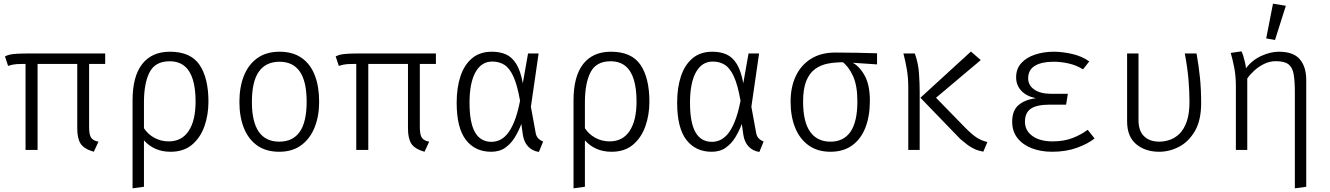

<svg xmlns="http://www.w3.org/2000/svg" viewBox="-20 -816 7240 1045"><path d="M184.5 -484V0H119V-484ZM465 -483.5V-124Q465 -82.5 476.2 -66.2Q487.5 -50 516 -45L490.5 10Q437 -5.5 418.8 -34Q400.5 -62.5 400.5 -117V-484ZM552.5 -525V-468H108Q86 -468 73.5 -467.2Q61 -466.5 50.8 -464.5Q40.5 -462.5 24 -457.5L7 -509Q19.5 -515.5 33.5 -518.8Q47.5 -522 72.5 -523.5Q97.5 -525 143 -525Z M905 -534.5Q1017.5 -534.5 1066 -463Q1114.5 -391.5 1114.5 -262.5Q1114.5 -190.5 1092.5 -128.5Q1070.5 -66.5 1025 -28.2Q979.5 10 908.5 10Q863 10 827 -5.8Q791 -21.5 763.5 -52V200.5L701.5 209V-269Q701.5 -400.5 754 -467.5Q806.5 -534.5 905 -534.5ZM903 -482.5Q825 -482.5 794.2 -422.8Q763.5 -363 763.5 -259.5V-118Q785.5 -84.5 821 -65.5Q856.5 -46.5 898 -46.5Q969.5 -46.5 1007 -103.5Q1044.5 -160.5 1044.5 -263.5Q1044.5 -334.5 1029.5 -383.2Q1014.5 -432 983.2 -457.2Q952 -482.5 903 -482.5Z M1501.5 -534.5Q1573.5 -534.5 1621.5 -501Q1669.5 -467.5 1693.2 -406.5Q1717 -345.5 1717 -262.5Q1717 -184.5 1692.5 -123Q1668 -61.5 1619.8 -25.8Q1571.5 10 1500 10Q1428 10 1379.8 -24.2Q1331.5 -58.5 1307.2 -119.8Q1283 -181 1283 -261.5Q1283 -342 1307.5 -403.5Q1332 -465 1380.8 -499.8Q1429.5 -534.5 1501.5 -534.5ZM1501.5 -480Q1427.5 -480 1389.2 -426.5Q1351 -373 1351 -261.5Q1351 -152.5 1388.5 -98.8Q1426 -45 1500 -45Q1574 -45 1611.5 -98.8Q1649 -152.5 1649 -262.5Q1649 -373 1611.8 -426.5Q1574.5 -480 1501.5 -480Z M1984.5 -484V0H1919V-484ZM2265 -483.5V-124Q2265 -82.5 2276.2 -66.2Q2287.5 -50 2316 -45L2290.5 10Q2237 -5.5 2218.8 -34Q2200.5 -62.5 2200.5 -117V-484ZM2352.5 -525V-468H1908Q1886 -468 1873.5 -467.2Q1861 -466.5 1850.8 -464.5Q1840.5 -462.5 1824 -457.5L1807 -509Q1819.5 -515.5 1833.5 -518.8Q1847.5 -522 1872.5 -523.5Q1897.5 -525 1943 -525Z M2657.5 -534.5Q2701 -534.5 2734 -519.8Q2767 -505 2790 -468Q2813 -431 2825.5 -363L2854 -525H2911.5L2869.5 -235L2895.5 -92.5Q2898.5 -75.5 2907.8 -64.8Q2917 -54 2936 -45.5L2913 11Q2877 5.5 2854.2 -18.8Q2831.5 -43 2825.5 -84L2817.5 -141.5Q2803.5 -104 2782.5 -69.2Q2761.5 -34.5 2730.2 -12.2Q2699 10 2653.5 10Q2565.5 10 2515.5 -55Q2465.5 -120 2465.5 -257Q2465.5 -338.5 2486.2 -401Q2507 -463.5 2549.5 -499Q2592 -534.5 2657.5 -534.5ZM2659.5 -481Q2600 -481 2567.8 -422.8Q2535.5 -364.5 2535.5 -257Q2535.5 -148.5 2565.2 -96.2Q2595 -44 2655.5 -44Q2675.5 -44 2696.8 -52.5Q2718 -61 2738.8 -84.2Q2759.5 -107.5 2778 -151.8Q2796.5 -196 2810.5 -267.5Q2795.5 -354 2774 -400.2Q2752.5 -446.5 2724.2 -463.8Q2696 -481 2659.5 -481Z M3305 -534.5Q3417.5 -534.5 3466 -463Q3514.5 -391.5 3514.5 -262.5Q3514.5 -190.5 3492.5 -128.5Q3470.5 -66.5 3425 -28.2Q3379.5 10 3308.5 10Q3263 10 3227 -5.8Q3191 -21.5 3163.5 -52V200.5L3101.5 209V-269Q3101.5 -400.5 3154 -467.5Q3206.5 -534.5 3305 -534.5ZM3303 -482.5Q3225 -482.5 3194.2 -422.8Q3163.5 -363 3163.5 -259.5V-118Q3185.5 -84.5 3221 -65.5Q3256.5 -46.5 3298 -46.5Q3369.5 -46.5 3407 -103.5Q3444.5 -160.5 3444.5 -263.5Q3444.5 -334.5 3429.5 -383.2Q3414.5 -432 3383.2 -457.2Q3352 -482.5 3303 -482.5Z M3857.5 -534.5Q3901 -534.5 3934 -519.8Q3967 -505 3990 -468Q4013 -431 4025.5 -363L4054 -525H4111.5L4069.5 -235L4095.5 -92.5Q4098.5 -75.5 4107.8 -64.8Q4117 -54 4136 -45.5L4113 11Q4077 5.5 4054.2 -18.8Q4031.5 -43 4025.5 -84L4017.5 -141.5Q4003.5 -104 3982.5 -69.2Q3961.5 -34.5 3930.2 -12.2Q3899 10 3853.5 10Q3765.5 10 3715.5 -55Q3665.5 -120 3665.5 -257Q3665.5 -338.5 3686.2 -401Q3707 -463.5 3749.5 -499Q3792 -534.5 3857.5 -534.5ZM3859.5 -481Q3800 -481 3767.8 -422.8Q3735.5 -364.5 3735.5 -257Q3735.5 -148.5 3765.2 -96.2Q3795 -44 3855.5 -44Q3875.5 -44 3896.8 -52.5Q3918 -61 3938.8 -84.2Q3959.5 -107.5 3978 -151.8Q3996.5 -196 4010.5 -267.5Q3995.5 -354 3974 -400.2Q3952.5 -446.5 3924.2 -463.8Q3896 -481 3859.5 -481Z M4525.5 -530Q4581.5 -530 4644.2 -528.8Q4707 -527.5 4753.5 -526V-465.5L4605 -475.5L4579 -477Q4530.5 -478 4489 -470.5Q4447.5 -463 4416.5 -440.5Q4385.5 -418 4368.2 -375.2Q4351 -332.5 4351 -263Q4351 -153 4389.2 -99Q4427.5 -45 4500 -45Q4572 -45 4609.2 -99.2Q4646.5 -153.5 4646.5 -264.5Q4646.5 -349.5 4622.8 -402Q4599 -454.5 4562.5 -481.5L4613 -478.5Q4654 -460.5 4684.2 -408.2Q4714.5 -356 4714.5 -268.5Q4714.5 -183 4689.8 -120.5Q4665 -58 4617.2 -24Q4569.5 10 4500 10Q4430 10 4381.5 -24.5Q4333 -59 4308 -120.5Q4283 -182 4283 -263Q4283 -343.5 4312 -403.5Q4341 -463.5 4395.2 -496.8Q4449.5 -530 4525.5 -530Z M5264.5 -535.5 5318 -489 5074.5 -284 5232.5 -122Q5268.5 -85.5 5294.5 -68.2Q5320.5 -51 5354 -43L5332 9.5Q5305.5 5 5284 -5Q5262.5 -15 5243.8 -29.2Q5225 -43.5 5206.5 -59.5L4989.5 -284ZM4959 -525Q4978 -472.5 4981.8 -417.2Q4985.5 -362 4985.5 -321V0H4923.5V-338Q4923.5 -392 4916 -436.5Q4908.5 -481 4897 -525Z M5782.5 -246.5H5695Q5623 -246.5 5590.8 -224.5Q5558.5 -202.5 5558.5 -153.5Q5558.5 -105.5 5599 -76Q5639.5 -46.5 5709 -46.5Q5769.5 -46.5 5816.2 -64.2Q5863 -82 5900 -109.5L5937.5 -62.5Q5902.5 -34 5842.5 -12Q5782.5 10 5706.5 10Q5645 10 5595.8 -9Q5546.5 -28 5517.8 -64.5Q5489 -101 5489 -153.5Q5489 -214 5523.2 -243.8Q5557.5 -273.5 5618 -281.5Q5565.5 -292.5 5538 -322.8Q5510.5 -353 5510.5 -395Q5510.5 -442 5538.8 -472.8Q5567 -503.5 5613.8 -519Q5660.5 -534.5 5716.5 -534.5Q5762.5 -534.5 5816.5 -522Q5870.5 -509.5 5908.5 -481.5L5874.5 -438.5Q5838.5 -461 5796.8 -470.5Q5755 -480 5714.5 -480Q5649.5 -480 5612.8 -458Q5576 -436 5576 -390Q5576 -351 5610 -328.2Q5644 -305.5 5700.5 -305.5H5792Z M6492.5 -525Q6504.5 -457 6511 -393.8Q6517.5 -330.5 6517.5 -254.5Q6517.5 -161.5 6483.8 -103.2Q6450 -45 6397.8 -17.5Q6345.5 10 6289 10Q6213.5 10 6164 -31.2Q6114.5 -72.5 6114.5 -155.5V-525H6176.5V-162.5Q6176.5 -104 6206.8 -74.5Q6237 -45 6290 -45Q6318 -45 6346.8 -54.8Q6375.5 -64.5 6399.8 -88.2Q6424 -112 6439 -154.5Q6454 -197 6454 -262Q6454 -314 6448.8 -379.8Q6443.5 -445.5 6428.5 -525Z M6940.5 -534.5Q7019.5 -534.5 7054.5 -493.5Q7089.5 -452.5 7089.5 -380V200.5L7027.5 209V-313.5Q7027.5 -373.5 7021.2 -411Q7015 -448.5 6993 -465.8Q6971 -483 6924 -483Q6890.5 -483 6860 -468Q6829.5 -453 6806 -431.2Q6782.5 -409.5 6768.5 -388.5V0H6706.5V-345.5Q6706.5 -403 6697.5 -448.5Q6688.5 -494 6678.5 -528L6737 -536.5Q6742 -527.5 6747.2 -510.2Q6752.5 -493 6756.5 -474.8Q6760.5 -456.5 6761.5 -444.5Q6794.5 -488.5 6844.5 -511.5Q6894.5 -534.5 6940.5 -534.5ZM6908.5 -796 6978.5 -784.5 6919.5 -598.5 6871.5 -607Z"/></svg>

Font: Fira Code Light Light
Style: Regular
Weight: 300
Monospace: yes
Version: Version 5.002